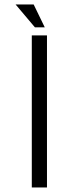

<svg xmlns="http://www.w3.org/2000/svg" viewBox="-20 -826 282 846"><path d="M177.2 -705.6H133.8L48.8 -806.2H128.4ZM187 0H120.1V-669.9H187Z"/></svg>

Font: SaysetthaMai
Style: Regular
Weight: 400
Designer: John M. Durdin
Foundry: Lao Script for Windows
Version: Version 1.101